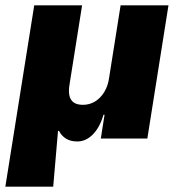

<svg xmlns="http://www.w3.org/2000/svg" viewBox="-39 -518 659 718"><path d="M-19 180 89 -498H268L221 -202Q217 -178 220.5 -161Q224 -144 236.5 -135Q249 -126 271 -126Q296 -126 316.5 -138.5Q337 -151 351 -174Q365 -197 369 -227L412 -498H591L512 0H338L352 -89H348Q334 -41 308 -15Q282 11 250 11Q225 11 208 0.5Q191 -10 182 -28L178 -29L160 180Z"/></svg>

Font: Nunito Sans 10pt Black
Style: Italic
Weight: 900
Italic angle: -9°
Designer: Vernon Adams
Foundry: Vernon Adams
Version: Version 3.101;gftools[0.9.27]